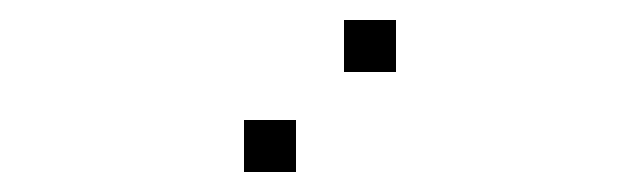

<svg xmlns="http://www.w3.org/2000/svg" viewBox="-20 -796 640 192"><path d="M325 -776Q324 -776 324 -776Q324 -776 324 -775V-725Q324 -724 324 -724Q324 -724 325 -724H375Q376 -724 376 -724Q376 -724 376 -725V-775Q376 -776 376 -776Q376 -776 375 -776ZM225 -676Q224 -676 224 -676Q224 -676 224 -675V-625Q224 -624 224 -624Q224 -624 225 -624H275Q276 -624 276 -624Q276 -624 276 -625V-675Q276 -676 276 -676Q276 -676 275 -676Z"/></svg>

Font: Doto
Style: Regular
Weight: 400
Monospace: yes
Version: Version 1.000